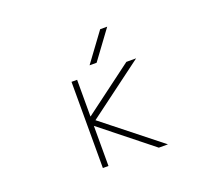

<svg xmlns="http://www.w3.org/2000/svg" viewBox="-124 -926 1249 1102"><g transform="rotate(-20 500.0 -375.0)"><path d="M500 -578.1H457L585 -752H627.9ZM361.3 -243.2V2H327.1V-524.4H361.3V-299.8L662.1 -524.4H721.7L380.9 -270.5L724.6 2H668.9Z"/></g></svg>

Font: GenEi Gothic M ExtraLight
Style: Regular
Weight: 200
Designer: o_tamon (Modified); [Source Han Sans]
Ryoko NISHIZUKA  (kana & ideographs); Paul D. Hunt (Latin, Greek & Cyrillic); Wenl
Version: Version 1.1a;Original Version 1.004